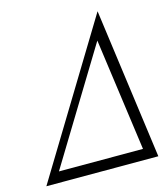

<svg xmlns="http://www.w3.org/2000/svg" viewBox="-106 -781 744 863"><g transform="rotate(-15 266.0 -350.0)"><path d="M393.6 -573.2 74.7 -49.8H465.8ZM428.7 -700.2 523.9 0H2.9Z"/></g></svg>

Font: Caudex
Style: Italic
Weight: 400
Italic angle: -13°
Version: Version 1.04